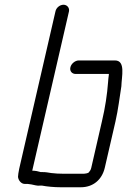

<svg xmlns="http://www.w3.org/2000/svg" viewBox="-20 -758 536 810"><path d="M277 -474C273 -458 284 -446 299 -446H439C440 -444 439 -442 439 -441C437 -430 437 -421 436 -412C432 -359 424 -305 410 -246L365 -50C363 -41 359 -36 354 -30C350 -27 338 -25 334 -25H249C232 -25 210 -26 196 -28C182 -30 175 -32 160 -32H152C143 -35 129 -38 116 -38L271 -710C274 -725 263 -738 248 -738C232 -738 217 -725 214 -710L61 -46C58 -31 56 -19 56 -12C57 1 68 18 85 18H97C102 19 106 19 112 20C125 22 136 27 150 25H157C178 29 208 32 236 32H321C372 32 410 1 422 -50L467 -245C479 -298 484 -344 492 -394C493 -435 511 -503 465 -503H312C297 -503 280 -489 277 -474Z"/></svg>

Font: Electronic
Style: It
Weight: 400
Version: Version 1.011